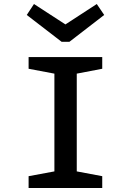

<svg xmlns="http://www.w3.org/2000/svg" viewBox="-20 -940 654 960"><path d="M501 -865.2 327.1 -731H288.1L113.8 -865.2L149.9 -919.9L307.1 -817.9L463.9 -919.9ZM123 -59.1 252 -83V-571.8L123 -596.2V-654.8H491.2V-596.2L363.8 -571.8V-83L491.2 -59.1V0H123Z"/></svg>

Font: IntelOne Mono Medium
Style: Regular
Weight: 500
Designer: Fred Shallcrass
Foundry: Frere-Jones Type LLC
Version: Version 1.200;hotconv 1.1.0;makeotfexe 2.6.0;FJTRelease1.2